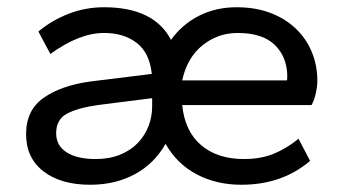

<svg xmlns="http://www.w3.org/2000/svg" viewBox="-20 -500 948 530"><path d="M646 10Q577 10 522.5 -19Q468 -48 437 -103Q406 -48 352 -19Q298 10 229 10Q148 10 100 -27Q52 -64 52 -130Q52 -196 100.5 -230Q149 -264 229 -275L399 -296Q393 -354 357.5 -381.5Q322 -409 267 -409Q199 -409 119 -351L86 -413Q123 -444 169.5 -462Q216 -480 267 -480Q405 -480 452 -390Q483 -433 529.5 -456.5Q576 -480 633 -480Q685 -480 726 -464.5Q767 -449 796 -421.5Q825 -394 840.5 -357Q856 -320 856 -277Q856 -261 851.5 -241.5Q847 -222 840 -210H483Q490 -138 535 -99.5Q580 -61 653 -61Q700 -61 735.5 -75.5Q771 -90 804 -117L836 -56Q759 10 646 10ZM244 -61Q282 -61 311.5 -73Q341 -85 360.5 -105.5Q380 -126 390 -152Q400 -178 400 -206V-229L250 -210Q194 -202 164.5 -186Q135 -170 135 -132Q135 -98 164 -79.5Q193 -61 244 -61ZM636 -409Q581 -409 538.5 -374.5Q496 -340 483 -278H772Q773 -281 773 -288Q773 -342 739 -375.5Q705 -409 636 -409Z"/></svg>

Font: Gantari
Style: Regular
Weight: 400
Designer: Anugrah Pasau
Foundry: Lafontype
Version: Version 1.000; ttfautohint (v1.8.4)